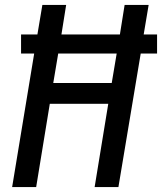

<svg xmlns="http://www.w3.org/2000/svg" viewBox="-20 -755 654 775"><path d="M29 0 118 -539H65V-616H131L151 -735H247L228 -616H464L483 -735H580L560 -616H614V-539H548L458 0H362L417 -336H181L126 0ZM431 -420 451 -539H215L195 -420Z"/></svg>

Font: Iosevka SS04 Md Ex Obl
Style: Regular
Weight: 500
Width: 7
Italic angle: -9°
Monospace: yes
Designer: Belleve Invis
Foundry: Belleve Invis
Version: Version 19.0.0; ttfautohint (v1.8.4)